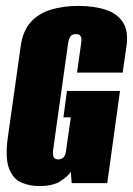

<svg xmlns="http://www.w3.org/2000/svg" viewBox="-20 -618 449 648"><path d="M112 10Q81 10 53 -1.5Q25 -13 11 -48Q-3 -83 6 -151L50 -463Q57 -513 83 -542.5Q109 -572 150.5 -585Q192 -598 245 -598Q298 -598 337 -585Q376 -572 395 -542.5Q414 -513 407 -463L394 -373H240L254 -473Q256 -485 254 -491.5Q252 -498 247.5 -500.5Q243 -503 236 -503Q230 -503 224.5 -500.5Q219 -498 215.5 -491.5Q212 -485 210 -473L159 -110Q158 -99 159.5 -92Q161 -85 166 -82.5Q171 -80 177 -80Q187 -80 194 -86.5Q201 -93 203 -110L219 -222H194L206 -311H385L342 0H222L219 -38Q219 -38 219 -38Q219 -38 219 -38Q209 -23 184 -6.5Q159 10 112 10Z"/></svg>

Font: Alumni Sans Black
Style: Italic
Weight: 900
Italic angle: -8°
Version: Version 1.016